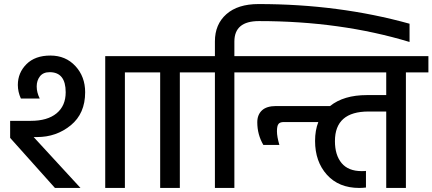

<svg xmlns="http://www.w3.org/2000/svg" viewBox="-20 -927 2133 947"><path d="M499 -650H707V-570H596V0H499ZM68 -508Q68 -568 110.5 -610.5Q153 -653 228.5 -653Q304 -653 352 -601Q400 -549 400 -472Q400 -367 329 -309Q258 -251 163 -251H146L377 0H251L30 -247V-331H132Q214 -331 259 -368Q304 -405 304 -472Q304 -571 225 -571Q193 -571 177 -550.5Q161 -530 161 -500.5Q161 -471 176 -441H83Q68 -474 68 -508Z M659 -570V-650H978V-570H867V0H770V-570Z M1255 -907Q1651 -907 2000 -810V-720Q1660 -823 1257 -823Q1136 -823 1136 -722V-650H1247V-570H1136V0H1040V-570H929V-650H1040V-723Q1040 -807 1096.5 -857Q1153 -907 1255 -907Z M2093 -650V-570H1982V0H1885V-377H1798Q1632 -377 1632 -231Q1632 -162 1665 -122.5Q1698 -83 1764 -83Q1780 -83 1785 -84V-2Q1767 0 1752 0Q1651 0 1592.5 -65Q1534 -130 1534 -232Q1534 -284 1550 -325H1379Q1361 -325 1353.5 -315.5Q1346 -306 1346 -279.5Q1346 -253 1358 -212H1279Q1249 -263 1249 -324Q1249 -361 1272 -382.5Q1295 -404 1342 -404H1608Q1675 -458 1790 -458H1885V-570H1199V-650Z"/></svg>

Font: Hind Medium
Style: Regular
Weight: 500
Designer: Manushi Parikh, Satya Rajpurohit
Foundry: Indian Type Foundry
Version: Version 1.201;PS 1.0;hotconv 1.0.78;makeotf.lib2.5.61930; tt